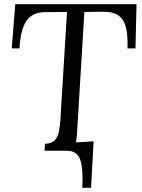

<svg xmlns="http://www.w3.org/2000/svg" viewBox="-20 -720 676 917"><path d="M373 177Q378 91 364 45.5Q350 0 300 0L343 -40L427 -45L415 177ZM632 -700 627 -489H589Q591 -548 582 -587Q573 -626 546.5 -645.5Q520 -665 468 -664L383 -663L350 -119Q349 -92 347 -72.5Q345 -53 343 -40Q357 -41 371 -41.5Q385 -42 398.5 -43Q412 -44 426 -44L424 0H193L195 -33Q228 -35 242.5 -51Q257 -67 262 -94.5Q267 -122 269 -156L300 -663L197 -662Q134 -662 106 -620Q78 -578 73 -489H36L53 -700Z"/></svg>

Font: Lora Italic
Style: Italic
Weight: 400
Italic angle: -3°
Designer: Olga Karpushina, Alexei Vanyashin (Cyrillic)
Foundry: Cyreal
Version: Version 2.210; ttfautohint (v1.8.1.43-b0c9)